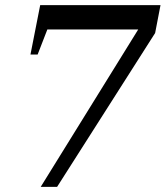

<svg xmlns="http://www.w3.org/2000/svg" viewBox="-20 -720 647 750"><path d="M139 10 520 -605H165L127 -507H99L137 -700H607L586 -591L203 10Z"/></svg>

Font: Wittgenstein-Italic Regular
Style: Italic
Weight: 400
Italic angle: -11°
Designer: Jörg Drees
Foundry: Jörg Drees
Version: Version 1.000; ttfautohint (v1.8.4.7-5d5b)